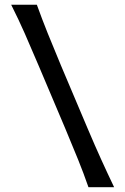

<svg xmlns="http://www.w3.org/2000/svg" viewBox="-20 -776 519 796"><path d="M346.7 0Q326.2 -59.1 303.7 -114.5Q281.2 -169.9 251 -242.2L140.6 -502.9Q107.9 -580.1 82.5 -637.7Q57.1 -695.3 26.4 -756.3H132.8Q154.8 -695.3 178 -637.7Q201.2 -580.1 232.4 -505.4L343.8 -242.2Q374.5 -169.9 399.7 -114.5Q424.8 -59.1 453.1 0Z"/></svg>

Font: Pinar DS1 Medium
Style: Regular
Weight: 500
Designer: Amin Abedi
Version: Version 3.000